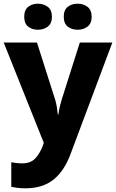

<svg xmlns="http://www.w3.org/2000/svg" viewBox="-20 -779 628 1039"><path d="M0 -549H180L279 -238Q284 -221 287.5 -200.5Q291 -180 293 -159H296Q299 -182 303.5 -201.5Q308 -221 313 -237L412 -549H588L362 54Q328 146 269.5 193Q211 240 118 240Q92 240 73.5 237.5Q55 235 41 232V99Q52 101 67.5 103Q83 105 100 105Q147 105 172 77Q197 49 211 11L217 -6ZM111 -688Q111 -725 132.5 -742Q154 -759 185 -759Q216 -759 238.5 -742Q261 -725 261 -688Q261 -652 238.5 -635Q216 -618 185 -618Q154 -618 132.5 -635Q111 -652 111 -688ZM325 -688Q325 -725 346.5 -742Q368 -759 401 -759Q431 -759 453.5 -742Q476 -725 476 -688Q476 -652 453.5 -635Q431 -618 401 -618Q368 -618 346.5 -635Q325 -652 325 -688Z"/></svg>

Font: Noto Sans Bengali ExtraBold
Style: Regular
Weight: 800
Designer: Jelle Bosma - Monotype Design Team
Foundry: Monotype Imaging Inc.
Version: Version 2.003; ttfautohint (v1.8.4.7-5d5b)